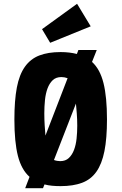

<svg xmlns="http://www.w3.org/2000/svg" viewBox="-20 -973 642 1014"><path d="M491 -709H394L386 -688Q366 -693 345 -695.5Q324 -698 300 -698Q234 -698 187.5 -680Q141 -662 111.5 -620.5Q82 -579 69 -511Q56 -443 56 -342Q56 -223 74.5 -150Q93 -77 136 -39L113 21H207L215 1Q234 6 255 8Q276 10 300 10Q366 10 413 -7.5Q460 -25 489 -66Q518 -107 531.5 -174.5Q545 -242 545 -342Q545 -461 526.5 -534.5Q508 -608 466 -646ZM304 -566Q312 -566 320.5 -564.5Q329 -563 337 -560L220 -257Q218 -279 216 -310.5Q214 -342 214 -374Q214 -410 217.5 -444.5Q221 -479 231 -506Q241 -533 258.5 -549.5Q276 -566 304 -566ZM298 -122Q290 -122 281.5 -123.5Q273 -125 265 -128L381 -426Q383 -405 385.5 -374Q388 -343 388 -309Q388 -275 384.5 -241.5Q381 -208 371 -181.5Q361 -155 343.5 -138.5Q326 -122 298 -122ZM245 -747 459 -834 387 -953 202 -819Z"/></svg>

Font: Secuela Black
Style: Regular
Weight: 900
Designer: Fernando Haro
Foundry: deFharo
Version: Version 1.704